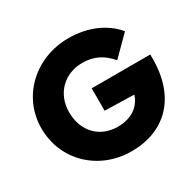

<svg xmlns="http://www.w3.org/2000/svg" viewBox="-157 -897 1106 1084"><g transform="rotate(-30 395.5 -355.0)"><path d="M406 11C622 11 769 -128 769 -383V-410H387V-264L578 -259C555 -189 495 -148 407 -148C290 -148 209 -232 209 -356C209 -479 297 -561 412 -561C488 -561 543 -532 591 -475L711 -595C647 -673 541 -721 414 -721C199 -721 28 -564 28 -355C28 -147 192 11 406 11Z"/></g></svg>

Font: MV Cash ExtraBold
Style: Regular
Weight: 800
Designer: Rodrigo Fuenzalida
Foundry: fragTYPE
Version: Version 1.100;Glyphs 3.1.2 (3151)